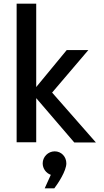

<svg xmlns="http://www.w3.org/2000/svg" viewBox="-20 -771 563 1039"><path d="M70 -1H176V-240L382 0H499L262 -270L458 -500H341L176 -300V-751H70ZM255 175 222 248H274C294 222 339 154 339 113C339 77 312 48 276 48C240 48 211 78 211 113C211 141 229 166 255 175Z"/></svg>

Font: Oakes Medium
Style: Regular
Weight: 500
Designer: Samuel Oakes
Foundry: Samuel Oakes
Version: Version 1.003;PS 001.003;hotconv 1.0.88;makeotf.lib2.5.64775